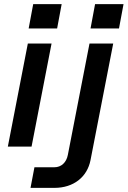

<svg xmlns="http://www.w3.org/2000/svg" viewBox="-20 -711 619 931"><path d="M18 0H133L230 -500H115ZM119 -573H257L279 -691H141ZM128 200H244C336 200 403 148 419 65L529 -500H414L309 40C302 77 277 100 244 100H147ZM419 -573H557L579 -691H441Z"/></svg>

Font: Uncut Sans Semibold Italic
Style: Regular
Weight: 600
Italic angle: -11°
Designer: Kasper Nordkvist
Foundry: UNCUT.wtf
Version: Version 1.304;Glyphs 3.2 (3246)